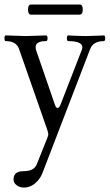

<svg xmlns="http://www.w3.org/2000/svg" viewBox="-46 -578 496 868"><path d="M15.1 232.9Q15.1 195.8 61.5 195.8Q107.4 195.8 120.1 165L167 47.9Q172.4 34.7 172.4 28.8Q172.4 21.5 166 3.9L40 -356.9Q27.3 -392.1 -19 -392.1Q-25.9 -392.1 -25.9 -405.3Q-25.9 -418 -19 -418Q1.5 -417 7.8 -417Q51.8 -415 71.8 -415Q91.8 -415 135.7 -417Q142.6 -417 162.1 -418Q168.9 -418 168.9 -405.3Q168.9 -392.1 162.1 -392.1Q115.2 -392.1 115.2 -365.2Q115.2 -356.9 117.2 -351.1L202.1 -105Q207 -89.8 214.4 -89.8Q221.7 -89.8 228 -106L323.2 -351.1Q326.2 -357.9 326.2 -363.8Q326.2 -392.1 263.2 -392.1Q256.3 -392.1 256.3 -405.3Q256.3 -418 263.2 -418L278.8 -417Q320.8 -415 343.3 -415Q365.2 -415 408.2 -417L422.9 -418Q429.7 -418 429.7 -405.3Q429.7 -392.1 422.9 -392.1Q376 -392.1 361.8 -356.9L146 204.1Q134.8 232.9 111.8 251.5Q88.9 270 63 270Q43 270 29.1 259.3Q15.1 248.5 15.1 232.9ZM94.7 -511.7Q80.6 -511.7 80.6 -534.7Q80.6 -557.6 94.7 -557.6H314.5Q328.1 -557.6 328.1 -534.7Q328.1 -511.7 312.5 -511.7Z"/></svg>

Font: JuniusX
Style: Regular
Weight: 400
Designer: Peter S. Baker
Foundry: Briery Creek Software
Version: Version 1.004